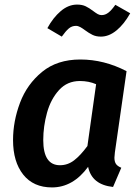

<svg xmlns="http://www.w3.org/2000/svg" viewBox="-20 -804 611 839"><path d="M533 -493 482 -138Q480 -120 480 -115Q480 -98 486.5 -88Q493 -78 510 -71L474 13Q381 3 365 -75Q299 15 207 15Q126 15 81.5 -41Q37 -97 37 -192Q37 -274 67.5 -355Q98 -436 164 -490Q230 -544 331 -544Q435 -544 533 -493ZM169 -192Q169 -82 242 -82Q276 -82 304 -103.5Q332 -125 362 -166L400 -436Q368 -450 329 -450Q274 -450 238 -410.5Q202 -371 185.5 -311.5Q169 -252 169 -192ZM350 -673Q341 -680 331 -685.5Q321 -691 312 -691Q294 -691 280.5 -679.5Q267 -668 250 -644L187 -681Q212 -727 245.5 -755.5Q279 -784 317 -784Q339 -784 354.5 -776.5Q370 -769 387 -756Q399 -747 407 -742.5Q415 -738 424 -738Q440 -738 454 -749Q468 -760 484 -783L549 -746Q522 -698 489 -671Q456 -644 421 -644Q400 -644 384.5 -651.5Q369 -659 350 -673Z"/></svg>

Font: FiraGO Medium
Style: Italic
Weight: 500
Italic angle: -8°
Designer: bBox Type GmbH
Foundry: bBox Type GmbH
Version: Version 1.001